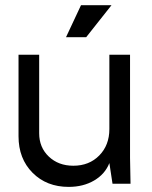

<svg xmlns="http://www.w3.org/2000/svg" viewBox="-20 -712 588 744"><path d="M246.1 12.2Q160.6 12.2 106.2 -42.5Q51.8 -97.2 51.8 -184.1V-500H131.8V-195.8Q131.8 -140.6 169.2 -105.2Q206.5 -69.8 264.2 -69.8Q325.7 -69.8 364.7 -109.6Q403.8 -149.4 403.8 -211.9V-500H483.9V-100.1L485.8 0H416L403.8 -80.1Q387.2 -37.6 345 -12.7Q302.7 12.2 246.1 12.2ZM235.8 -567.9 293.9 -691.9H412.1L314 -567.9Z"/></svg>

Font: Apfel Grotezk
Style: Regular
Weight: 400
Designer: Luigi Gorlero
Foundry: © 2023, Luigi Gorlero & Collletttivo
Version: Version 2.000;Glyphs 3.2 (3217)